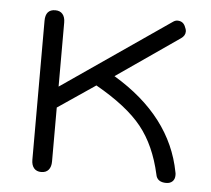

<svg xmlns="http://www.w3.org/2000/svg" viewBox="-43 -547 664 603"><g transform="rotate(5 289.0 -245.5)"><path d="M77 -26V-464Q77 -500 108 -500Q123 -500 131 -490.5Q139 -481 139 -464V-262L479 -496Q486 -501 493 -501Q510 -501 517 -486Q522 -476 522 -469Q522 -456 509 -447L311 -310Q495 -200 528 -26Q529 -23 529 -17Q529 -4 521.5 3Q514 10 502 10Q473 10 469 -14Q449 -104 402.5 -162Q356 -220 257 -276L139 -196V-26Q139 -9 131 0.5Q123 10 108 10Q93 10 85 0.5Q77 -9 77 -26Z"/></g></svg>

Font: Kodchasan Light
Style: Regular
Weight: 300
Version: Version 1.000; ttfautohint (v1.6)